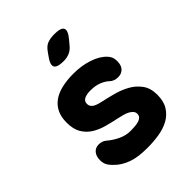

<svg xmlns="http://www.w3.org/2000/svg" viewBox="-221 -909 1043 1043"><g transform="rotate(-45 300.0 -387.5)"><path d="M300 10Q266 10 237 6.5Q208 3 183.5 -5.5Q159 -14 137.5 -27.5Q116 -41 97 -61Q83 -75 76 -90Q69 -105 69 -125Q69 -155 84 -173Q99 -191 125 -191Q134 -191 145.5 -188Q157 -185 167 -177Q196 -152 230 -136Q264 -120 300 -120Q318 -120 334.5 -121.5Q351 -123 363.5 -127Q376 -131 383.5 -139Q391 -147 391 -160Q391 -172 383.5 -181Q376 -190 363.5 -197Q351 -204 334.5 -208.5Q318 -213 300 -217Q261 -225 222.5 -235.5Q184 -246 153.5 -265Q123 -284 104 -315.5Q85 -347 85 -398Q85 -440 99.5 -470.5Q114 -501 141.5 -521Q169 -541 209 -550.5Q249 -560 300 -560Q361 -560 414 -542.5Q467 -525 496 -493Q504 -485 510 -472.5Q516 -460 516 -439Q516 -407 500 -390.5Q484 -374 458 -374Q444 -374 431 -378.5Q418 -383 408 -393Q395 -406 367.5 -418Q340 -430 300 -430Q284 -430 272 -427.5Q260 -425 251.5 -420.5Q243 -416 239 -408.5Q235 -401 235 -391Q235 -380 240.5 -372Q246 -364 255 -358.5Q264 -353 276 -349.5Q288 -346 300 -343Q338 -335 380.5 -323.5Q423 -312 458.5 -292Q494 -272 517.5 -239.5Q541 -207 541 -157Q541 -106 520.5 -73.5Q500 -41 466.5 -22.5Q433 -4 389.5 3Q346 10 300 10ZM311 -645Q260 -645 251 -664.5Q242 -684 272 -724L287 -745Q305 -770 327 -777.5Q349 -785 378 -785Q429 -785 437.5 -765.5Q446 -746 414 -708L393 -683Q377 -663 356.5 -654Q336 -645 311 -645Z"/></g></svg>

Font: Maple Mono NL ExtraBold
Style: Regular
Weight: 800
Monospace: yes
Designer: subframe7536
Version: Version 7.000